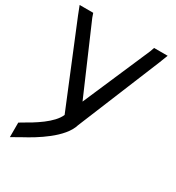

<svg xmlns="http://www.w3.org/2000/svg" viewBox="-214 -700 966 1053"><g transform="rotate(30 268.5 -173.5)"><path d="M441.7 -557 450.7 -583H536.7L515.7 -529L301.7 -8C275.2 84 139.5 165 70.3 202L10.3 236V144L30.3 132C89 98.9 183.8 42.4 209.5 -19.5L0.3 -529L-20.7 -583H65.3L74.3 -557L258 -132Z"/></g></svg>

Font: Nordica Plus
Style: NordicaClassicLtExt
Weight: 300
Version: Version 1.01